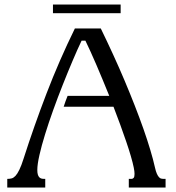

<svg xmlns="http://www.w3.org/2000/svg" viewBox="-20 -844 790 864"><path d="M316.9 -715.8H433.6Q461.9 -657.7 489 -598.6Q516.1 -539.6 540.5 -481.7Q564.9 -423.8 586.4 -368.9Q607.9 -314 625.5 -263.9Q643.1 -213.9 656.2 -169.9Q669.4 -126 677.2 -90.8Q681.2 -72.8 685.8 -62.5Q690.4 -52.2 695.1 -47.1Q699.7 -42 704.3 -40.5Q709 -39.1 713.4 -39.1H725.1V0H559.6V-39.1H572.3Q577.6 -39.1 581.5 -43.7Q585.4 -48.3 585.4 -61.5Q585.4 -72.8 582 -89.4Q577.6 -111.3 568.8 -141.4Q560.1 -171.4 547.9 -207Q535.6 -242.7 521.2 -282.7Q506.8 -322.8 490.7 -363.8H266.6Q270.5 -376.5 274.9 -388.4Q279.3 -400.4 284.2 -412.6H471.7Q457 -448.7 442.6 -483.6Q428.2 -518.6 414.3 -550.8Q400.4 -583 387.7 -611.1Q375 -639.2 364.3 -661.1H347.2Q328.1 -621.1 306.2 -569.3Q284.2 -517.6 262 -461.4Q239.7 -405.3 219.2 -348.1Q198.7 -291 182.9 -239.7Q167 -188.5 157.5 -146.5Q147.9 -104.5 147.9 -79.1Q147.9 -66.9 150.1 -59.1Q152.3 -51.3 156.2 -46.9Q160.2 -42.5 165.5 -40.8Q170.9 -39.1 177.7 -39.1H183.6V0H12.7V-39.1H15.1Q23.9 -39.1 32.5 -41.3Q41 -43.5 49.6 -52.5Q58.1 -61.5 67.1 -80.1Q76.2 -98.6 86.4 -130.9Q132.3 -274.4 189.2 -422.9Q246.1 -571.3 316.9 -715.8ZM218.3 -784.7V-823.7H522.9V-784.7Z"/></svg>

Font: Arian AMU Serif
Style: Regular
Weight: 400
Designer: Ruben Hakobyan (Tarumian)
Foundry: Ruben Hakobyan (Tarumian)
Version: Version 1.002